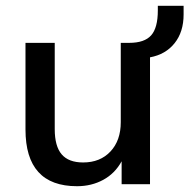

<svg xmlns="http://www.w3.org/2000/svg" viewBox="-20 -636 654 663"><path d="M614 -616V-586Q614 -526 583 -487Q552 -448 498 -438V0H400V-79Q377 -37 336.5 -15Q296 7 246 7Q68 7 68 -189V-488H169V-190Q169 -131 193 -103Q217 -75 267 -75Q326 -75 361.5 -113Q397 -151 397 -214V-488H426Q479 -488 502 -514Q525 -540 525 -600V-616Z"/></svg>

Font: wassup Sans
Style: Medium
Weight: 600
Version: Version 2.001